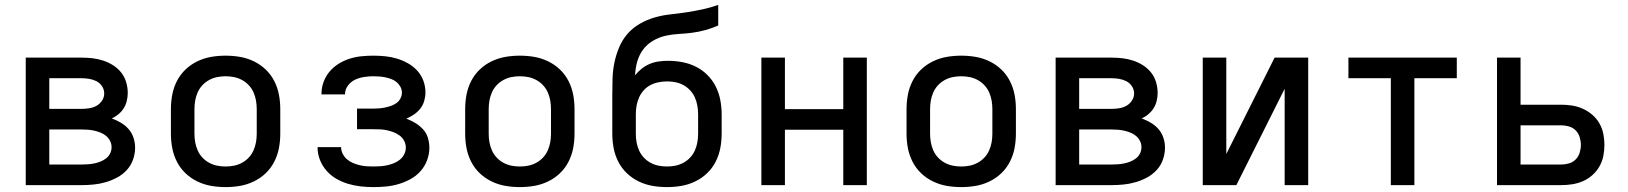

<svg xmlns="http://www.w3.org/2000/svg" viewBox="-20 -755 6640 783"><path d="M85 0V-520H312Q335 -520 357 -517.5Q379 -515 400.5 -508Q422 -501 441 -489Q460 -477 474 -459.5Q488 -442 494.5 -420Q501 -398 501 -376Q501 -360 497 -343.5Q493 -327 484.5 -313.5Q476 -300 463.5 -289.5Q451 -279 436 -272Q455 -265 473 -254.5Q491 -244 504.5 -228.5Q518 -213 524.5 -193Q531 -173 531 -153Q531 -128 522.5 -104Q514 -80 497 -61.5Q480 -43 457.5 -31Q435 -19 411 -12Q387 -5 362 -2.5Q337 0 312 0ZM181 -311H312Q328 -311 344 -313.5Q360 -316 373.5 -323.5Q387 -331 396 -344.5Q405 -358 405 -374Q405 -390 396 -403.5Q387 -417 373 -424Q359 -431 343.5 -433.5Q328 -436 312 -436H181ZM181 -84H312Q325 -84 338.5 -85Q352 -86 364.5 -88.5Q377 -91 389.5 -96Q402 -101 412.5 -109Q423 -117 429 -129Q435 -141 435 -155Q435 -168 429 -180Q423 -192 413 -200.5Q403 -209 390.5 -214Q378 -219 365 -222Q352 -225 338.5 -226Q325 -227 312 -227H181Z M900 8Q870 8 841 3Q812 -2 785 -15Q758 -28 736.5 -48.5Q715 -69 701.5 -95.5Q688 -122 682.5 -151Q677 -180 677 -210V-310Q677 -340 682.5 -369Q688 -398 701.5 -424.5Q715 -451 736.5 -471.5Q758 -492 785 -505Q812 -518 841 -523Q870 -528 900 -528Q930 -528 959 -523Q988 -518 1015 -505Q1042 -492 1063.5 -471.5Q1085 -451 1098.5 -424.5Q1112 -398 1117.5 -369Q1123 -340 1123 -310V-210Q1123 -180 1117.5 -151Q1112 -122 1098.5 -95.5Q1085 -69 1063.5 -48.5Q1042 -28 1015 -15Q988 -2 959 3Q930 8 900 8ZM900 -76Q918 -76 935 -79.5Q952 -83 967.5 -91.5Q983 -100 995 -113Q1007 -126 1014 -142Q1021 -158 1024 -175Q1027 -192 1027 -210V-310Q1027 -328 1024 -345Q1021 -362 1014 -378Q1007 -394 995 -407Q983 -420 967.5 -428.5Q952 -437 935 -440.5Q918 -444 900 -444Q882 -444 865 -440.5Q848 -437 832.5 -428.5Q817 -420 805 -407Q793 -394 786 -378Q779 -362 776 -345Q773 -328 773 -310V-210Q773 -192 776 -175Q779 -158 786 -142Q793 -126 805 -113Q817 -100 832.5 -91.5Q848 -83 865 -79.5Q882 -76 900 -76Z M1502 8Q1476 8 1450 5Q1424 2 1399 -5.5Q1374 -13 1351.5 -26Q1329 -39 1311.5 -59Q1294 -79 1284.5 -103.5Q1275 -128 1275 -155H1371Q1371 -141 1377.5 -128Q1384 -115 1395 -105.5Q1406 -96 1419 -90.5Q1432 -85 1446 -81.5Q1460 -78 1474 -77Q1488 -76 1502 -76Q1517 -76 1531 -77Q1545 -78 1559 -81Q1573 -84 1586.5 -89.5Q1600 -95 1611 -104Q1622 -113 1628.5 -126Q1635 -139 1635 -153Q1635 -168 1628 -181Q1621 -194 1609.5 -202.5Q1598 -211 1584.5 -216Q1571 -221 1557 -224Q1543 -227 1528.5 -227.5Q1514 -228 1500 -228H1436V-312H1500Q1513 -312 1525.5 -313Q1538 -314 1550 -316.5Q1562 -319 1574 -323Q1586 -327 1596.5 -334.5Q1607 -342 1613 -353.5Q1619 -365 1619 -377Q1619 -390 1613 -401Q1607 -412 1597.5 -420Q1588 -428 1576 -432.5Q1564 -437 1552 -439.5Q1540 -442 1527.5 -443Q1515 -444 1503 -444Q1484 -444 1464.5 -441Q1445 -438 1428 -430Q1411 -422 1399 -406Q1387 -390 1387 -371V-370H1291V-372Q1291 -397 1299.5 -420.5Q1308 -444 1324 -463Q1340 -482 1361 -495Q1382 -508 1405.5 -515.5Q1429 -523 1453.5 -525.5Q1478 -528 1503 -528Q1527 -528 1551.5 -525.5Q1576 -523 1599 -516Q1622 -509 1643.5 -497Q1665 -485 1681.5 -467Q1698 -449 1706.5 -426Q1715 -403 1715 -378Q1715 -361 1710 -343.5Q1705 -326 1694 -312Q1683 -298 1668 -288Q1653 -278 1637 -271Q1656 -264 1673.5 -253.5Q1691 -243 1705 -228Q1719 -213 1725 -193Q1731 -173 1731 -152Q1731 -126 1721.5 -101Q1712 -76 1694.5 -56.5Q1677 -37 1654 -24.5Q1631 -12 1606 -4.5Q1581 3 1555 5.5Q1529 8 1502 8Z M2100 8Q2070 8 2041 3Q2012 -2 1985 -15Q1958 -28 1936.5 -48.5Q1915 -69 1901.5 -95.5Q1888 -122 1882.5 -151Q1877 -180 1877 -210V-310Q1877 -340 1882.5 -369Q1888 -398 1901.5 -424.5Q1915 -451 1936.5 -471.5Q1958 -492 1985 -505Q2012 -518 2041 -523Q2070 -528 2100 -528Q2130 -528 2159 -523Q2188 -518 2215 -505Q2242 -492 2263.5 -471.5Q2285 -451 2298.5 -424.5Q2312 -398 2317.5 -369Q2323 -340 2323 -310V-210Q2323 -180 2317.5 -151Q2312 -122 2298.5 -95.5Q2285 -69 2263.5 -48.5Q2242 -28 2215 -15Q2188 -2 2159 3Q2130 8 2100 8ZM2100 -76Q2118 -76 2135 -79.5Q2152 -83 2167.5 -91.5Q2183 -100 2195 -113Q2207 -126 2214 -142Q2221 -158 2224 -175Q2227 -192 2227 -210V-310Q2227 -328 2224 -345Q2221 -362 2214 -378Q2207 -394 2195 -407Q2183 -420 2167.5 -428.5Q2152 -437 2135 -440.5Q2118 -444 2100 -444Q2082 -444 2065 -440.5Q2048 -437 2032.5 -428.5Q2017 -420 2005 -407Q1993 -394 1986 -378Q1979 -362 1976 -345Q1973 -328 1973 -310V-210Q1973 -192 1976 -175Q1979 -158 1986 -142Q1993 -126 2005 -113Q2017 -100 2032.5 -91.5Q2048 -83 2065 -79.5Q2082 -76 2100 -76Z M2700 8Q2670 8 2641 3Q2612 -2 2585 -15Q2558 -28 2536.5 -48.5Q2515 -69 2501.5 -95.5Q2488 -122 2482.5 -151Q2477 -180 2477 -210V-368Q2477 -401 2478 -434Q2479 -467 2485.5 -499Q2492 -531 2505 -562Q2518 -593 2539.5 -617.5Q2561 -642 2590 -658.5Q2619 -675 2650.5 -684Q2682 -693 2715 -696.5Q2748 -700 2780.5 -705Q2813 -710 2845.5 -717Q2878 -724 2909 -735V-651Q2884 -640 2857 -632.5Q2830 -625 2803 -621.5Q2776 -618 2748 -616.5Q2720 -615 2693.5 -609Q2667 -603 2642.5 -588.5Q2618 -574 2602 -552Q2586 -530 2578.5 -503Q2571 -476 2570 -448Q2582 -463 2597 -475Q2612 -487 2630 -494.5Q2648 -502 2667 -504.5Q2686 -507 2705 -507Q2734 -507 2763 -501.5Q2792 -496 2818 -483Q2844 -470 2865 -449Q2886 -428 2899 -402Q2912 -376 2917.5 -347Q2923 -318 2923 -289V-210Q2923 -180 2917.5 -151Q2912 -122 2898.5 -95.5Q2885 -69 2863.5 -48.5Q2842 -28 2815 -15Q2788 -2 2759 3Q2730 8 2700 8ZM2700 -76Q2718 -76 2735 -79.5Q2752 -83 2767.5 -91.5Q2783 -100 2795 -113Q2807 -126 2814 -142Q2821 -158 2824 -175Q2827 -192 2827 -210V-289Q2827 -306 2824 -323.5Q2821 -341 2814 -357Q2807 -373 2795 -386Q2783 -399 2768 -407.5Q2753 -416 2735.5 -419.5Q2718 -423 2701 -423Q2683 -423 2665.5 -419.5Q2648 -416 2632.5 -408Q2617 -400 2605 -386.5Q2593 -373 2586 -357Q2579 -341 2576 -324Q2573 -307 2573 -289V-210Q2573 -192 2576 -175Q2579 -158 2586 -142Q2593 -126 2605 -113Q2617 -100 2632.5 -91.5Q2648 -83 2665 -79.5Q2682 -76 2700 -76Z M3085 0V-520H3181V-310H3419V-520H3515V0H3419V-226H3181V0Z M3900 8Q3870 8 3841 3Q3812 -2 3785 -15Q3758 -28 3736.5 -48.5Q3715 -69 3701.5 -95.5Q3688 -122 3682.5 -151Q3677 -180 3677 -210V-310Q3677 -340 3682.5 -369Q3688 -398 3701.5 -424.5Q3715 -451 3736.5 -471.5Q3758 -492 3785 -505Q3812 -518 3841 -523Q3870 -528 3900 -528Q3930 -528 3959 -523Q3988 -518 4015 -505Q4042 -492 4063.5 -471.5Q4085 -451 4098.5 -424.5Q4112 -398 4117.5 -369Q4123 -340 4123 -310V-210Q4123 -180 4117.5 -151Q4112 -122 4098.5 -95.5Q4085 -69 4063.5 -48.5Q4042 -28 4015 -15Q3988 -2 3959 3Q3930 8 3900 8ZM3900 -76Q3918 -76 3935 -79.5Q3952 -83 3967.5 -91.5Q3983 -100 3995 -113Q4007 -126 4014 -142Q4021 -158 4024 -175Q4027 -192 4027 -210V-310Q4027 -328 4024 -345Q4021 -362 4014 -378Q4007 -394 3995 -407Q3983 -420 3967.5 -428.5Q3952 -437 3935 -440.5Q3918 -444 3900 -444Q3882 -444 3865 -440.5Q3848 -437 3832.5 -428.5Q3817 -420 3805 -407Q3793 -394 3786 -378Q3779 -362 3776 -345Q3773 -328 3773 -310V-210Q3773 -192 3776 -175Q3779 -158 3786 -142Q3793 -126 3805 -113Q3817 -100 3832.5 -91.5Q3848 -83 3865 -79.5Q3882 -76 3900 -76Z M4285 0V-520H4512Q4535 -520 4557 -517.5Q4579 -515 4600.5 -508Q4622 -501 4641 -489Q4660 -477 4674 -459.5Q4688 -442 4694.5 -420Q4701 -398 4701 -376Q4701 -360 4697 -343.5Q4693 -327 4684.5 -313.5Q4676 -300 4663.5 -289.5Q4651 -279 4636 -272Q4655 -265 4673 -254.5Q4691 -244 4704.5 -228.5Q4718 -213 4724.5 -193Q4731 -173 4731 -153Q4731 -128 4722.5 -104Q4714 -80 4697 -61.5Q4680 -43 4657.5 -31Q4635 -19 4611 -12Q4587 -5 4562 -2.5Q4537 0 4512 0ZM4381 -311H4512Q4528 -311 4544 -313.5Q4560 -316 4573.5 -323.5Q4587 -331 4596 -344.5Q4605 -358 4605 -374Q4605 -390 4596 -403.5Q4587 -417 4573 -424Q4559 -431 4543.5 -433.5Q4528 -436 4512 -436H4381ZM4381 -84H4512Q4525 -84 4538.5 -85Q4552 -86 4564.5 -88.5Q4577 -91 4589.5 -96Q4602 -101 4612.5 -109Q4623 -117 4629 -129Q4635 -141 4635 -155Q4635 -168 4629 -180Q4623 -192 4613 -200.5Q4603 -209 4590.5 -214Q4578 -219 4565 -222Q4552 -225 4538.5 -226Q4525 -227 4512 -227H4381Z M4885 0V-520H4981V-127L5178 -520H5315V0H5219V-393L5022 0Z M5652 0V-436H5479V-520H5921V-436H5748V0Z M6085 0V-520H6181V-328H6346Q6369 -328 6391.5 -324.5Q6414 -321 6435 -311.5Q6456 -302 6473.5 -287Q6491 -272 6502.5 -252Q6514 -232 6518.5 -209.5Q6523 -187 6523 -164Q6523 -141 6518.5 -118.5Q6514 -96 6502.5 -76Q6491 -56 6473.5 -40.5Q6456 -25 6435 -16Q6414 -7 6391.5 -3.5Q6369 0 6346 0ZM6346 -84Q6362 -84 6378 -88.5Q6394 -93 6405.5 -104.5Q6417 -116 6422 -132Q6427 -148 6427 -164Q6427 -180 6422 -196Q6417 -212 6405.5 -223.5Q6394 -235 6378 -239.5Q6362 -244 6346 -244H6181V-84Z"/></svg>

Font: Iosevka Aile Medium
Style: Regular
Weight: 500
Designer: Belleve Invis
Foundry: Belleve Invis
Version: Version 27.3.5; ttfautohint (v1.8.4)